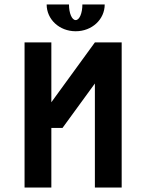

<svg xmlns="http://www.w3.org/2000/svg" viewBox="-20 -840 675 860"><path d="M525 0V-650H405L210 -382V-650H90V0H210V-267H260L405 -466V0ZM189 -820C189 -753 246 -700 319 -700C392 -700 449 -753 449 -820H349C349 -781 336 -750 319 -750C302 -750 289 -781 289 -820Z"/></svg>

Font: Grotesk 03
Style: Bold
Weight: 500
Designer: Frank Adebiaye, contributions by Jérémy Landes, Ariel Martín Pérez
Foundry: Velvetyne Type Foundry
Version: Version 3.000;Glyphs 3.1.2 (3150)